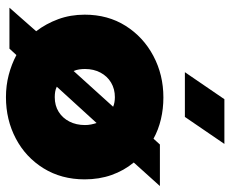

<svg xmlns="http://www.w3.org/2000/svg" viewBox="-86 -694 792 661"><g transform="rotate(90 310.5 -364.0)"><path d="M229 -604 322 -740H476L383 -604ZM315 12Q275 12 238.5 2.5Q202 -7 170 -24L148 0H7L88 -92Q62 -126 46.5 -168Q31 -210 31 -259Q31 -339 69.5 -400Q108 -461 173 -495.5Q238 -530 316 -530Q355 -530 391 -521.5Q427 -513 458 -496L478 -518H621L540 -428Q568 -394 583 -351.5Q598 -309 598 -259Q598 -179 560 -117.5Q522 -56 457.5 -22Q393 12 315 12ZM315 -156Q344 -156 365.5 -169.5Q387 -183 399 -206.5Q411 -230 411 -260Q411 -271 409 -281Q407 -291 404 -300L279 -163Q287 -159 296 -157.5Q305 -156 315 -156ZM225 -221 348 -357Q341 -360 332.5 -361.5Q324 -363 315 -363Q287 -363 265 -350Q243 -337 230.5 -313.5Q218 -290 218 -260Q218 -250 219.5 -240Q221 -230 225 -221Z"/></g></svg>

Font: MuseoModerno Thin Black
Style: Regular
Weight: 900
Version: Version 1.002